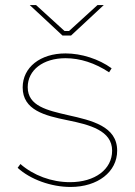

<svg xmlns="http://www.w3.org/2000/svg" viewBox="-20 -737 535 762"><path d="M228 -596H262L392 -717H367L254 -614H236L123 -717H98ZM260 5C368 5 445 -55 445 -139C445 -236 344 -259 250 -280C168 -299 90 -316 90 -391C90 -459 151 -506 240 -506C298 -506 357 -487 413 -450L423 -466C372 -503 303 -525 240 -525C140 -525 70 -470 70 -390C70 -300 158 -278 247 -260C336 -242 425 -219 425 -139C425 -65 357 -14 258 -14C184 -14 113 -41 61 -86L50 -71C100 -25 183 5 260 5Z"/></svg>

Font: Fixel Text Thin
Style: Regular
Weight: 100
Width: 4
Designer: AlfaBravo + MacPaw
Foundry: Kyrylo Tkachov, Marchela Mozhyna, Serhii Makarenko, Maria Weinstein, Zakhar Kryvoshyya
Version: Version 1.211